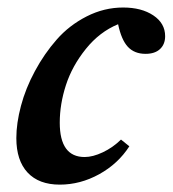

<svg xmlns="http://www.w3.org/2000/svg" viewBox="-20 -485 464 516"><path d="M140.6 11.2Q84.5 11.2 54.2 -21.2Q23.9 -53.7 23.9 -113.8Q23.9 -153.8 36.4 -200.7Q48.8 -247.6 74 -294.2Q99.1 -340.8 132.6 -378.9Q166 -417 212.9 -440.9Q259.8 -464.8 311 -464.8Q360.4 -464.8 392.1 -443.6Q423.8 -422.4 423.8 -387.7Q423.8 -366.2 410.2 -353.3Q396.5 -340.3 371.1 -340.3Q341.3 -340.3 323.7 -359.1Q306.2 -377.9 297.4 -419.9Q247.6 -399.4 210.7 -353.5Q173.8 -307.6 157.2 -256.3Q140.6 -205.1 140.6 -155.3Q140.6 -63 207.5 -63Q229.5 -63 256.3 -75.7Q283.2 -88.4 305.2 -109.9L327.6 -91.8Q297.4 -44.9 246.6 -16.8Q195.8 11.2 140.6 11.2Z"/></svg>

Font: Elstob 6pt
Style: Italic
Weight: 700
Italic angle: -20°
Designer: Peter S. Baker
Version: Version 1.015